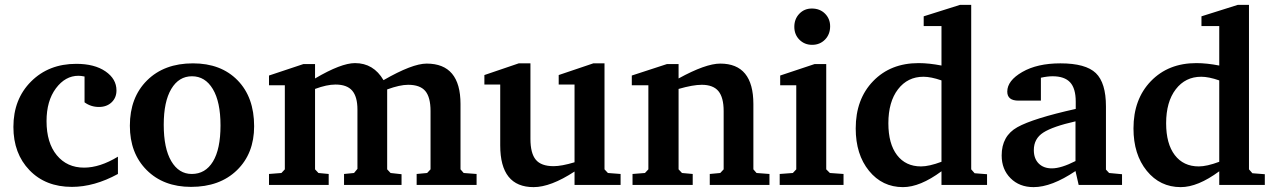

<svg xmlns="http://www.w3.org/2000/svg" viewBox="-20 -759 5231 788"><path d="M35 -238Q35 -352 107.5 -424.5Q180 -497 293 -497Q368 -497 413 -466Q458 -435 458 -388Q458 -358 438 -339Q418 -320 386 -320Q353 -320 327 -339V-445Q312 -448 302 -448Q248 -448 209.5 -396.5Q171 -345 171 -262Q171 -173 213 -122Q255 -71 325 -71Q390 -71 464 -116V-45Q367 8 275 8Q167 8 101 -60.5Q35 -129 35 -238Z M513 -243Q513 -359 583.5 -429Q654 -499 772 -499Q887 -499 955 -429.5Q1023 -360 1023 -241Q1023 -129 952.5 -60.5Q882 8 764 8Q651 8 582 -61Q513 -130 513 -243ZM652 -247Q652 -150 683 -97.5Q714 -45 767 -45Q823 -45 854 -96Q885 -147 885 -244Q885 -341 853.5 -393.5Q822 -446 768 -446Q714 -446 683 -394Q652 -342 652 -247Z M1084 0V-45L1135 -49L1149 -64V-409H1084V-449L1225 -496H1273V-437Q1380 -500 1437 -500Q1513 -500 1554 -430Q1672 -498 1731 -498Q1870 -498 1870 -332V-64L1883 -49L1936 -45V0H1690V-45L1733 -49L1747 -64V-303Q1747 -360 1725.5 -385.5Q1704 -411 1655 -411Q1621 -411 1569 -392V-64L1583 -49L1628 -44V0H1392V-45L1433 -49L1447 -66V-309Q1447 -362 1425.5 -387Q1404 -412 1357 -412Q1321 -412 1273 -394V-64L1287 -49L1329 -45V0Z M1968 -412V-451L2109 -499H2157V-189Q2157 -130 2179 -103.5Q2201 -77 2252 -77Q2285 -77 2338 -93V-412H2273V-451L2415 -499H2461V-64L2475 -49L2527 -45V0H2338V-55Q2240 9 2170 9Q2033 9 2033 -162V-412Z M2573 -409V-449L2717 -496H2765V-437Q2876 -498 2936 -498Q3072 -498 3072 -332V-64L3085 -49L3138 -45V0H2893V-45L2936 -49L2950 -64V-303Q2950 -359 2928.5 -385Q2907 -411 2860 -411Q2824 -411 2765 -394V-64L2779 -49L2823 -45V0H2576V-45L2627 -49L2641 -64V-409Z M3312 -724Q3345 -724 3366 -703Q3387 -682 3387 -651Q3387 -618 3366 -596.5Q3345 -575 3313 -575Q3282 -575 3261 -596Q3240 -617 3240 -649Q3240 -681 3260.5 -702.5Q3281 -724 3312 -724ZM3180 0V-45L3234 -49L3248 -64V-409H3182V-449L3323 -496H3371V-64L3386 -49L3442 -45V0Z M3492 -232Q3492 -352 3563.5 -426Q3635 -500 3750 -500Q3793 -500 3844 -490V-652H3771V-692L3920 -739H3966V-64L3980 -48L4031 -44V0H3844V-56Q3756 9 3686 9Q3601 9 3546.5 -58Q3492 -125 3492 -232ZM3626 -253Q3626 -169 3661.5 -122.5Q3697 -76 3760 -76Q3793 -76 3844 -95V-429Q3801 -444 3770 -444Q3705 -444 3665.5 -392.5Q3626 -341 3626 -253Z M4091 -121Q4091 -201 4155.5 -237Q4220 -273 4395 -312V-342Q4395 -396 4372 -421Q4349 -446 4300 -446Q4279 -446 4252 -440V-346H4160Q4114 -346 4114 -383Q4114 -428 4175.5 -463.5Q4237 -499 4332 -499Q4436 -499 4477.5 -459Q4519 -419 4519 -322V-63L4532 -49L4585 -44V0H4407L4394 -57Q4296 9 4222 9Q4164 9 4127.5 -27.5Q4091 -64 4091 -121ZM4223 -143Q4223 -108 4243 -88Q4263 -68 4297 -68Q4335 -68 4394 -98V-261Q4301 -240 4262 -215Q4223 -190 4223 -143Z M4632 -232Q4632 -352 4703.5 -426Q4775 -500 4890 -500Q4933 -500 4984 -490V-652H4911V-692L5060 -739H5106V-64L5120 -48L5171 -44V0H4984V-56Q4896 9 4826 9Q4741 9 4686.5 -58Q4632 -125 4632 -232ZM4766 -253Q4766 -169 4801.5 -122.5Q4837 -76 4900 -76Q4933 -76 4984 -95V-429Q4941 -444 4910 -444Q4845 -444 4805.5 -392.5Q4766 -341 4766 -253Z"/></svg>

Font: Khartiya
Style: Bold
Weight: 700
Version: Version 1.0.2